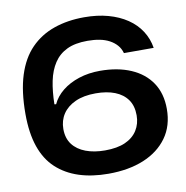

<svg xmlns="http://www.w3.org/2000/svg" viewBox="-82 -809 867 896"><g transform="rotate(-10 351.5 -360.5)"><path d="M361 9Q283 9 221.5 -11Q160 -31 116 -71.5Q72 -112 49.5 -177Q27 -242 27 -333Q27 -440 51 -515.5Q75 -591 121 -638Q167 -685 231.5 -707.5Q296 -730 375 -730Q437 -730 488 -716Q539 -702 577.5 -676Q616 -650 639.5 -613.5Q663 -577 670 -533H529Q523 -555 509 -571Q495 -587 474.5 -598Q454 -609 428 -614Q402 -619 371 -619Q312 -619 273.5 -600.5Q235 -582 212 -547Q189 -512 179 -463.5Q169 -415 168 -354L176 -353Q192 -388 225 -414.5Q258 -441 304 -456Q350 -471 404 -471Q488 -471 550.5 -444Q613 -417 647 -366Q681 -315 681 -242Q681 -162 640.5 -106Q600 -50 528.5 -20.5Q457 9 361 9ZM364 -101Q422 -101 460 -118Q498 -135 517.5 -166Q537 -197 537 -237Q537 -282 516 -311.5Q495 -341 457 -356Q419 -371 366 -371Q309 -371 269.5 -353Q230 -335 209.5 -304Q189 -273 189 -233Q189 -189 211 -160Q233 -131 272.5 -116Q312 -101 364 -101Z"/></g></svg>

Font: Mona Sans Expanded SemiBold
Style: Regular
Weight: 600
Width: 7
Designer: Deni Anggara
Foundry: GitHub
Version: Version 2.000